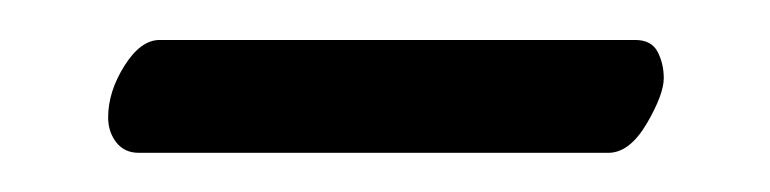

<svg xmlns="http://www.w3.org/2000/svg" viewBox="-20 -328 393 98"><path d="M290.5 -250H50.8Q43.5 -250 39.3 -255.4Q35.2 -260.7 35.2 -268.1Q35.2 -281.2 43.5 -294.4Q51.8 -307.6 61.5 -307.6H304.2Q312.5 -307.6 315.7 -301.5Q318.8 -295.4 318.8 -288.1Q318.8 -279.8 310.1 -264.9Q301.3 -250 290.5 -250Z"/></svg>

Font: Kurinto Seri
Style: Regular
Weight: 400
Designer: Kurinto was developed by Clint Goss from a range of fonts that are compatible with the SIL Open Font License Version 1.1
Foundry: Clinton F. Goss
Version: Version 2.196; July 25, 2020